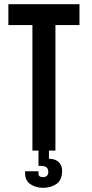

<svg xmlns="http://www.w3.org/2000/svg" viewBox="-20 -720 438 918"><path d="M100 99H164V109Q164 120 170.5 123.5Q177 127 185 127Q211 127 211 101Q211 73 175 73H164V0H135V-600H20V-700H360V-600H245V0H214V39Q243 39 260 54.5Q277 70 277 96Q277 141 250 159.5Q223 178 186 178Q152 178 126 161Q100 144 100 109Z"/></svg>

Font: Bebas Neue Bold
Style: Regular
Weight: 700
Designer: Ryoichi Tsunekawa & LGV (GE)
Foundry: Free Software Foundation, Inc.
Version: Version 1.003 August 13, 2016